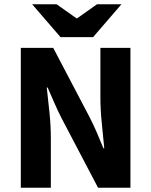

<svg xmlns="http://www.w3.org/2000/svg" viewBox="-20 -875 705 895"><path d="M77 0V-652H228L398 -328Q415 -295 431 -258Q447 -221 462 -184H466Q461 -237 454.5 -300.5Q448 -364 448 -422V-652H588V0H437L267 -324Q250 -357 234 -394Q218 -431 202 -467H198Q204 -414 210.5 -351.5Q217 -289 217 -231V0ZM262 -702 130 -855H244L336 -790H340L432 -855H546L414 -702Z"/></svg>

Font: Mada
Style: Bold
Weight: 700
Designer: Khaled Hosny
Version: Version 1.5